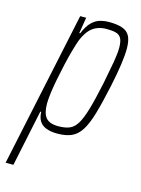

<svg xmlns="http://www.w3.org/2000/svg" viewBox="-144 -581 612 833"><g transform="rotate(15 162.0 -165.0)"><path d="M-35 188 113 -510H140L128 -438H132Q147 -474 165 -491Q183 -508 202.5 -513Q222 -518 240 -518Q277 -518 300.5 -510Q324 -502 334.5 -482Q345 -462 345 -426Q345 -397 339 -354.5Q333 -312 321 -255Q304 -175 289 -123.5Q274 -72 256 -43.5Q238 -15 212.5 -3.5Q187 8 149 8Q120 8 99.5 0.5Q79 -7 68.5 -23Q58 -39 57 -65H53L0 188ZM144 -24Q174 -24 194 -32Q214 -40 228.5 -63.5Q243 -87 256.5 -133Q270 -179 286 -255Q298 -315 305 -355Q312 -395 312 -421Q312 -449 304.5 -463Q297 -477 281 -481.5Q265 -486 239 -486Q214 -486 194 -477.5Q174 -469 159.5 -451Q145 -433 134 -406Q127 -387 118.5 -357Q110 -327 102 -292Q94 -257 87 -221.5Q80 -186 76 -156Q72 -126 72 -107Q72 -63 88.5 -43.5Q105 -24 144 -24Z"/></g></svg>

Font: Saira ExtraCondensed Thin
Style: Italic
Weight: 250
Width: 2
Italic angle: -12°
Designer: Hector Gatti with collaboration of the Omnibus-Type team
Foundry: Omnibus-Type
Version: Version 1.101